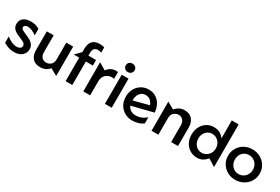

<svg xmlns="http://www.w3.org/2000/svg" viewBox="75 -1794 4172 2864"><g transform="rotate(30 2161.0 -361.5)"><path d="M199 -79Q157 -79 110 -100Q63 -121 23 -154V-44Q70 -18 111.5 -4Q153 10 205 10Q288 10 338.5 -33Q389 -76 389 -143Q389 -188 366 -219Q343 -250 311.5 -268Q280 -286 230 -307Q182 -327 159.5 -342Q137 -357 137 -379Q137 -397 154 -410Q171 -423 200 -423Q264 -423 350 -362V-473Q284 -513 200 -513Q121 -513 74.5 -476Q28 -439 28 -375Q28 -332 49 -303.5Q70 -275 99.5 -258.5Q129 -242 177 -222Q230 -200 254.5 -183.5Q279 -167 279 -138Q279 -108 255.5 -93.5Q232 -79 199 -79Z M654 10Q753 10 812 -62L931 4V-503H813V-218Q813 -155 779 -124.5Q745 -94 699 -94Q655 -94 625 -124Q595 -154 595 -218V-503H477V-182Q477 -93 521.5 -41.5Q566 10 654 10Z M1258 -736Q1091 -736 1091 -555V-501L997 -405H1091V0H1206V-405H1327V-500H1195V-551Q1195 -597 1216.5 -621Q1238 -645 1278 -645Q1308 -645 1338 -634V-724Q1307 -736 1258 -736Z M1668 -511Q1621 -511 1581.5 -490Q1542 -469 1516 -430L1396 -502V0H1514V-237Q1514 -316 1558 -356Q1602 -396 1665 -396Q1675 -396 1684 -395Q1693 -394 1700 -390V-508Q1685 -511 1668 -511Z M1885 -502H1768V0H1885ZM1750 -653Q1750 -622 1772 -601.5Q1794 -581 1825 -581Q1858 -581 1880 -601Q1902 -621 1902 -653Q1902 -686 1880.5 -706Q1859 -726 1825 -726Q1792 -726 1771 -706Q1750 -686 1750 -653Z M2249 -79Q2198 -79 2162.5 -102Q2127 -125 2109 -166L2477 -258Q2472 -328 2442 -386Q2412 -444 2358.5 -478.5Q2305 -513 2233 -513Q2160 -513 2103.5 -478.5Q2047 -444 2015.5 -384Q1984 -324 1984 -249Q1984 -174 2017.5 -114.5Q2051 -55 2110.5 -21Q2170 13 2245 13Q2296 13 2345 -2Q2394 -17 2430 -44V-152Q2395 -118 2347 -98.5Q2299 -79 2249 -79ZM2230 -419Q2279 -419 2313 -391Q2347 -363 2359 -317L2100 -250L2098 -257Q2098 -298 2113 -335.5Q2128 -373 2158 -396Q2188 -419 2230 -419Z M2849 -513Q2753 -513 2691 -435L2571 -502V0H2689V-284Q2689 -348 2724.5 -378.5Q2760 -409 2805 -409Q2848 -409 2878.5 -378.5Q2909 -348 2909 -284V0H3027V-320Q3027 -409 2980.5 -461Q2934 -513 2849 -513Z M3649 -732H3531V-424Q3465 -514 3353 -514Q3289 -514 3234.5 -481.5Q3180 -449 3148 -389Q3116 -329 3116 -251Q3116 -173 3148 -113.5Q3180 -54 3235 -22Q3290 10 3355 10Q3411 10 3450.5 -12Q3490 -34 3525 -75L3649 3ZM3233 -252Q3233 -299 3253 -336Q3273 -373 3307 -393.5Q3341 -414 3381 -414Q3422 -414 3457 -393Q3492 -372 3513 -334.5Q3534 -297 3534 -252Q3534 -206 3513.5 -168.5Q3493 -131 3457.5 -110Q3422 -89 3381 -89Q3337 -89 3303 -111.5Q3269 -134 3251 -171.5Q3233 -209 3233 -252Z M4289 -252Q4289 -324 4253.5 -384Q4218 -444 4155.5 -479Q4093 -514 4016 -514Q3939 -514 3877 -478.5Q3815 -443 3780 -382.5Q3745 -322 3745 -250Q3745 -178 3780 -118.5Q3815 -59 3877 -24Q3939 11 4015 11Q4090 11 4152.5 -23.5Q4215 -58 4252 -118Q4289 -178 4289 -252ZM4172 -251Q4172 -208 4152 -170.5Q4132 -133 4096 -111Q4060 -89 4016 -89Q3973 -89 3938 -110.5Q3903 -132 3882.5 -169.5Q3862 -207 3862 -252Q3862 -297 3881 -334Q3900 -371 3935 -392.5Q3970 -414 4015 -414Q4060 -414 4096 -392Q4132 -370 4152 -332.5Q4172 -295 4172 -251Z"/></g></svg>

Font: Geom Medium
Style: Bold
Weight: 500
Version: Version 1.102